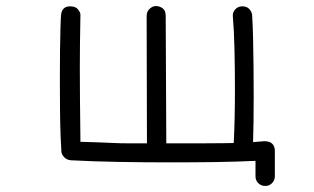

<svg xmlns="http://www.w3.org/2000/svg" viewBox="-20 -474 1040 635"><path d="M857 141Q844 141 834.5 132Q825 123 825 109V58Q763 61 691.5 62Q620 63 546 63Q458 63 372 61.5Q286 60 213 56Q199 54 191 44.5Q183 35 183 26Q182 14 180.5 -22.5Q179 -59 178.5 -109.5Q178 -160 178 -213Q178 -262 178.5 -306.5Q179 -351 180 -383Q181 -415 182 -425Q185 -453 212 -453Q230 -453 238 -443Q246 -433 246 -425Q246 -419 245.5 -393.5Q245 -368 244.5 -329.5Q244 -291 244 -247Q244 -196 244.5 -145Q245 -94 245.5 -56Q246 -18 246 -5Q286 -4 311 -3Q336 -2 357 -1Q378 0 402.5 0Q427 0 466 0L465 -421Q465 -436 475 -445Q485 -454 495 -454Q508 -454 518 -446.5Q528 -439 528 -422L530 0Q609 0 654 0Q699 0 721.5 -0.5Q744 -1 753 -1Q755 -37 756 -83.5Q757 -130 757 -179Q757 -245 755.5 -310Q754 -375 750 -421Q749 -433 758 -443Q767 -453 781 -453H782Q797 -453 805.5 -443Q814 -433 814 -422Q816 -391 817 -347Q818 -303 818.5 -253.5Q819 -204 819 -155Q819 -112 818.5 -72.5Q818 -33 817 -4L854 -7Q873 -7 881 2Q889 11 889 24V109Q889 122 880 131.5Q871 141 857 141ZM246 -423V-425Q246 -428 246 -423Z"/></svg>

Font: Hachi Maru Pop
Style: Regular
Weight: 400
Designer: Nontynet
Foundry: Nontynet
Version: Version 1.300